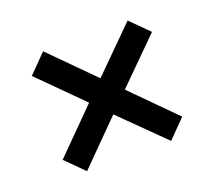

<svg xmlns="http://www.w3.org/2000/svg" viewBox="-84 -686 745 666"><g transform="rotate(-20 288.5 -353.0)"><path d="M444 -575 510 -509 353 -353 508 -197 443 -131 286 -286 133 -132 67 -198 221 -353 66 -508 132 -575 287 -419Z"/></g></svg>

Font: Noto Sans Lao Looped UI SemiBold
Style: Regular
Weight: 600
Designer: Mark Frömberg, Ben Mitchell
Foundry: The Fontpad Ltd
Version: Version 1.001